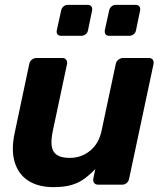

<svg xmlns="http://www.w3.org/2000/svg" viewBox="-20 -758 671 788"><path d="M199 10Q137 10 96 -16.5Q55 -43 40 -93.5Q25 -144 41 -216L100 -495Q102 -506 110.5 -513Q119 -520 130 -520H236Q246 -520 251.5 -513Q257 -506 255 -495L197 -222Q189 -185 192 -160Q195 -135 213 -122.5Q231 -110 266 -110Q314 -110 350 -139.5Q386 -169 397 -222L455 -495Q457 -506 466 -513Q475 -520 485 -520H591Q602 -520 607 -513Q612 -506 610 -495L510 -25Q508 -14 500 -7Q492 0 481 0H383Q372 0 366.5 -7Q361 -14 363 -25L371 -64Q349 -41 325.5 -24Q302 -7 272.5 1.5Q243 10 199 10ZM428 -611Q418 -611 413.5 -617Q409 -623 410 -633L428 -715Q430 -725 437.5 -731.5Q445 -738 455 -738H537Q547 -738 552 -731.5Q557 -725 555 -715L538 -633Q536 -623 528 -617Q520 -611 510 -611ZM231 -611Q221 -611 216 -617Q211 -623 213 -633L231 -715Q233 -725 240.5 -731.5Q248 -738 258 -738H340Q350 -738 355 -731.5Q360 -725 358 -715L341 -633Q339 -623 331 -617Q323 -611 313 -611Z"/></svg>

Font: Rubik SemiBold
Style: Italic
Weight: 600
Italic angle: -12°
Designer: Hubert and Fischer
Foundry: Hubert and Fischer
Version: Version 2.300;gftools[0.9.30]